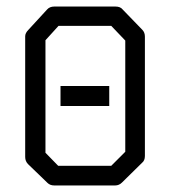

<svg xmlns="http://www.w3.org/2000/svg" viewBox="-20 -617 532 587"><path d="M119 -494V-150L158 -110H320L363 -153V-493L320 -538H159ZM67 -526 124 -588Q132 -597 146 -597H333Q348 -597 355 -588L415 -526Q423 -518 423 -505V-140Q423 -126 414 -119L353 -59Q344 -50 332 -50H146Q133 -50 125 -58L66 -115Q57 -124 57 -137V-506Q57 -516 67 -526ZM165 -354H314V-293H165Z"/></svg>

Font: IBM 3270 Semi-Condensed
Style: Condensed
Weight: 400
Monospace: yes
Version: Version 2.3.1